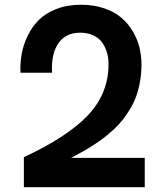

<svg xmlns="http://www.w3.org/2000/svg" viewBox="-20 -785 693 805"><path d="M586.9 -123V0H80.1V-126Q262.7 -210.9 348.9 -302Q435.1 -393.1 435.1 -517.1Q435.1 -533.7 432.1 -550Q429.2 -566.4 421.1 -584.5Q413.1 -602.5 400.4 -616.2Q387.7 -629.9 366 -638.9Q344.2 -647.9 315.9 -647.9Q254.9 -647.9 224.4 -603Q193.8 -558.1 198.2 -480H65.9Q64 -519 70.6 -557.1Q77.1 -595.2 95.2 -633.3Q113.3 -671.4 141.6 -700.2Q169.9 -729 215.8 -747.1Q261.7 -765.1 319.8 -765.1Q373.5 -765.1 417.2 -750Q460.9 -734.9 489.5 -710.2Q518.1 -685.5 537.4 -652.6Q556.6 -619.6 564.9 -585Q573.2 -550.3 573.2 -514.2Q573.2 -477.5 567.1 -443.4Q561 -409.2 551 -381.3Q541 -353.5 524.9 -327.1Q508.8 -300.8 492.7 -280.5Q476.6 -260.3 453.9 -239.7Q431.2 -219.2 412.1 -204.6Q393.1 -189.9 366.9 -173.6Q340.8 -157.2 322.3 -147Q303.7 -136.7 277.8 -123Z"/></svg>

Font: Standard
Style: Bold
Weight: 400
Designer: Bryce Wilner
Version: Version 2.000;PS 2.0;hotconv 16.6.51;makeotf.lib2.5.65220 DE